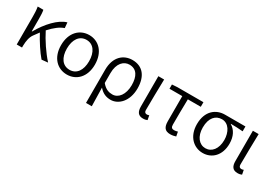

<svg xmlns="http://www.w3.org/2000/svg" viewBox="10 -1373 3349 2391"><g transform="rotate(30 1684.5 -177.5)"><path d="M456 9 545 0C462 -91 372 -226 319 -333C387 -408 450 -456 510 -476L503 -554C389 -523 265 -388 179 -236H174V-415C174 -462 172 -512 165 -540H84C93 -493 94 -438 94 -395V0H170V-28C172 -97 182 -154 214 -198C233 -225 251 -250 269 -273C322 -173 396 -60 456 9Z M820 13C955 13 1063 -89 1063 -269C1063 -451 955 -554 820 -554C684 -554 576 -451 576 -269C576 -89 684 13 820 13ZM820 -55C719 -55 660 -139 660 -269C660 -399 719 -485 820 -485C920 -485 979 -399 979 -269C979 -139 920 -55 820 -55Z M1205 199H1288C1286 101 1285 33 1282 -66C1333 -6 1389 13 1449 13C1562 13 1671 -94 1671 -278C1671 -448 1591 -554 1441 -554C1312 -554 1205 -463 1205 -279ZM1436 -56C1387 -56 1337 -68 1283 -133V-274C1283 -417 1356 -485 1437 -485C1543 -485 1588 -401 1588 -277C1588 -141 1520 -56 1436 -56Z M1915 13C1943 13 1961 8 1976 1L1964 -62C1952 -57 1942 -55 1932 -55C1910 -55 1895 -68 1895 -97C1895 -234 1899 -391 1902 -540H1819V-104C1819 -28 1847 13 1915 13Z M2306 13C2338 13 2367 6 2387 -1L2375 -64C2358 -59 2340 -55 2323 -55C2292 -55 2277 -70 2277 -109C2277 -224 2278 -348 2281 -474H2467V-540H2093L2017 -535V-474H2201V-115C2201 -31 2228 13 2306 13Z M2773 13C2904 13 3007 -85 3007 -254C3007 -359 2966 -435 2898 -474V-478C2958 -478 3009 -475 3071 -470V-540H2777C2650 -540 2533 -454 2533 -264C2533 -86 2644 13 2773 13ZM2773 -55C2684 -55 2617 -135 2617 -264C2617 -404 2685 -472 2775 -472C2872 -472 2928 -373 2928 -261C2928 -134 2863 -55 2773 -55Z M3274 13C3302 13 3320 8 3335 1L3323 -62C3311 -57 3301 -55 3291 -55C3269 -55 3254 -68 3254 -97C3254 -234 3258 -391 3261 -540H3178V-104C3178 -28 3206 13 3274 13Z"/></g></svg>

Font: Noto Sans CJK SC DemiLight
Style: Regular
Weight: 350
Designer: Ryoko NISHIZUKA 西塚涼子 (kana, bopomofo & ideographs); Paul D. Hunt (Latin, Greek & Cyrillic); Sandoll Communications 산돌커뮤니
Foundry: Adobe
Version: Version 2.004;hotconv 1.0.118;makeotfexe 2.5.65603